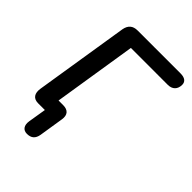

<svg xmlns="http://www.w3.org/2000/svg" viewBox="-248 -822 1111 1111"><g transform="rotate(45 307.5 -267.0)"><path d="M180 171C215 171 234 154 240 119L264 -33C270 -73 251 -95 211 -95H173L254 -606H556C593 -606 615 -628 615 -665C615 -691 596 -705 562 -705H210C172 -705 150 -686 143 -648L51 -70C44 -26 61 0 101 0H156L138 110C132 149 149 171 180 171Z"/></g></svg>

Font: SN Pro Semibold
Style: Italic
Weight: 600
Italic angle: -9°
Designer: Tobias Whetton
Foundry: Supernotes
Version: Version 1.001;Glyphs 3.2 (3249)